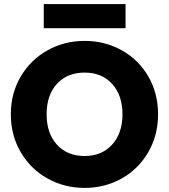

<svg xmlns="http://www.w3.org/2000/svg" viewBox="-20 -912 826 939"><path d="M394 7Q295 7 212.5 -39Q130 -85 81.5 -167.5Q33 -250 33 -353Q33 -456 81.5 -538Q130 -620 212.5 -666Q295 -712 394 -712Q493 -712 575.5 -666Q658 -620 705.5 -538Q753 -456 753 -353Q753 -250 705 -167.5Q657 -85 575 -39Q493 7 394 7ZM394 -149Q478 -149 528.5 -205Q579 -261 579 -353Q579 -446 528.5 -501.5Q478 -557 394 -557Q309 -557 258.5 -502Q208 -447 208 -353Q208 -260 258.5 -204.5Q309 -149 394 -149ZM594 -892V-774H194V-892Z"/></svg>

Font: Fz Poppins
Style: Bold
Weight: 700
Designer: Ninad Kale (Devanagari), Jonny Pinhorn (Latin)
Foundry: Indian Type Foundry
Version: Vit hóa bi Vntype.Com & FontZin.Com